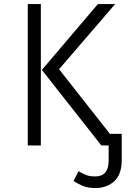

<svg xmlns="http://www.w3.org/2000/svg" viewBox="-20 -725 655 957"><path d="M183.6 0H118.5V-704.6H183.6ZM188.7 -376.4 467.7 -704.6H553.8L274.4 -380L527.7 -57.9H586.7V72.8Q586.7 143.6 550 177.9Q513.3 212.3 454.9 212.3Q417.4 212.3 390 200.5Q362.6 188.7 346.7 176.4L371.8 128.2Q391.3 140.5 409.2 147.4Q427.2 154.4 454.9 154.4Q521.5 154.4 521.5 75.4V0H485.1Z"/></svg>

Font: Fira Code Light
Style: Regular
Weight: 300
Monospace: yes
Designer: Carrois Corporate, Edenspiekermann AG, Nikita Prokopov
Foundry: Carrois Corporate, Edenspiekermann AG, Nikita Prokopov
Version: Version 6.000; ttfautohint (v1.8.2) -l 8 -r 50 -G 200 -x 14 